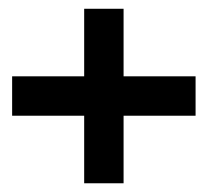

<svg xmlns="http://www.w3.org/2000/svg" viewBox="-20 -566 476 440"><path d="M7.8 -300.8V-391.1H172.9V-545.9H263.2V-391.1H428.2V-300.8H263.2V-146H172.9V-300.8Z"/></svg>

Font: Carme
Style: Regular
Weight: 400
Version: 1.000